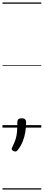

<svg xmlns="http://www.w3.org/2000/svg" viewBox="-20 -1030 353 1550"><path d="M103 193Q94 193 84 186.5Q74 180 74 172Q74 168 76.5 163Q79 158 82 152Q97 121 105.5 95.5Q114 70 117 37.5Q120 5 120 -46Q120 -60 128.5 -67.5Q137 -75 155 -75Q174 -75 182.5 -66.5Q191 -58 191 -44Q191 -4 184.5 35.5Q178 75 163.5 111.5Q149 148 125 179Q121 184 116 188.5Q111 193 103 193ZM0 490H313V500H0ZM0 -20H313V0H0ZM0 -505H313V-500H0ZM0 -1010H313V-1000H0Z"/></svg>

Font: Playwrite PE Guides
Style: Regular
Weight: 400
Designer: Veronika Burian, José Scaglione
Foundry: TypeTogether
Version: Version 1.003